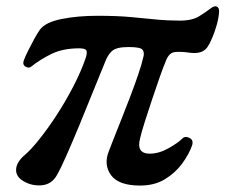

<svg xmlns="http://www.w3.org/2000/svg" viewBox="-20 -564 730 596"><path d="M415 12Q348 12 324.5 -20.5Q301 -53 318 -95Q322 -106 332.5 -132.5Q343 -159 356.5 -193Q370 -227 384 -263.5Q398 -300 409 -332.5Q420 -365 425 -387Q429 -401 422.5 -409.5Q416 -418 379 -418Q341 -418 327.5 -405.5Q314 -393 306 -371Q288 -328 267.5 -276.5Q247 -225 226 -174.5Q205 -124 187 -83Q169 -42 157 -21Q141 8 110.5 11Q80 14 54 -1Q29 -15 30 -38Q31 -61 57 -83Q75 -98 101.5 -131Q128 -164 156 -207Q184 -250 208 -296.5Q232 -343 246 -384Q251 -399 248.5 -406.5Q246 -414 226 -414Q175 -414 139.5 -396.5Q104 -379 78 -358Q70 -351 59.5 -357Q49 -363 54 -377Q58 -388 67 -406Q76 -424 86 -442.5Q96 -461 104 -472Q121 -495 171 -505Q221 -515 282 -515Q344 -515 386.5 -511Q429 -507 464.5 -503.5Q500 -500 539 -500Q577 -500 599 -514Q621 -528 634 -538Q645 -547 653 -543.5Q661 -540 660 -527Q659 -509 653 -487.5Q647 -466 639 -447Q631 -428 624 -418Q609 -396 572 -400Q537 -405 520.5 -402Q504 -399 495 -375Q488 -359 476.5 -326.5Q465 -294 452.5 -256.5Q440 -219 429.5 -186Q419 -153 415 -135Q402 -87 445 -87Q473 -87 502.5 -103.5Q532 -120 545 -133Q554 -143 568 -136Q582 -129 576 -112Q567 -86 546 -57Q525 -28 492.5 -8Q460 12 415 12Z"/></svg>

Font: Zen Old Mincho
Style: Bold
Weight: 700
Designer: Yoshimichi Ohira
Foundry: Positype
Version: Version 1.500